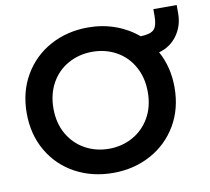

<svg xmlns="http://www.w3.org/2000/svg" viewBox="-83 -840 1037 948"><g transform="rotate(-10 436.0 -366.0)"><path d="M40 -349Q40 -456 88.5 -539Q137 -622 221.5 -668Q306 -714 411 -714Q483 -714 547 -691Q611 -668 660 -626Q709 -627 727 -645Q745 -663 745 -712V-747H862V-705Q862 -643 828 -595.5Q794 -548 736 -532Q781 -451 781 -349Q781 -242 732.5 -159.5Q684 -77 599.5 -31Q515 15 411 15Q306 15 221.5 -30.5Q137 -76 88.5 -159Q40 -242 40 -349ZM647 -349Q647 -421 616 -476.5Q585 -532 531 -562Q477 -592 411 -592Q345 -592 290.5 -562Q236 -532 205 -476.5Q174 -421 174 -349Q174 -276 205.5 -221Q237 -166 291 -136Q345 -106 411 -106Q476 -106 530 -136Q584 -166 615.5 -221Q647 -276 647 -349Z"/></g></svg>

Font: Prompt Medium
Style: Regular
Weight: 500
Designer: Katatrad Team
Foundry: CadsonDemak
Version: Version 1.000